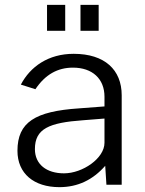

<svg xmlns="http://www.w3.org/2000/svg" viewBox="-20 -762 598 792"><path d="M225 10C301 10 363 -20 414 -78L419 0H482V-369C482 -474 412 -540 284 -540C179 -540 105 -487 66 -413L126 -394C167 -455 218 -483 281 -483C361 -483 411 -437 411 -363V-323L306 -315C125 -303 52 -258 52 -140C52 -46 120 10 225 10ZM174 -742V-635H249V-742ZM312 -742V-635H387V-742ZM244 -47C172 -47 124 -84 124 -147C124 -231 182 -256 323 -266L411 -273V-173C411 -109 321 -47 244 -47Z"/></svg>

Font: Cheyenne Sans Light
Style: Regular
Weight: 300
Designer: The Public Sans project authors (U.S. Web Design System), Libre Franklin designed by Pablo Impallari and Rodrigo Fuenzal
Foundry: The Cheyenne Sans Project Authors
Version: Version 2.007